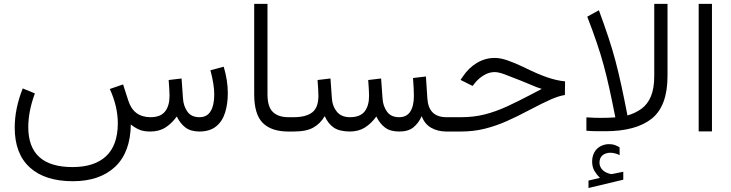

<svg xmlns="http://www.w3.org/2000/svg" viewBox="-20 -672 3737 981"><path d="M747.6 0Q712.9 0 690.4 -10Q668 -20 648.4 -36.1Q646.5 106.4 568.1 180.2Q489.7 253.9 352.1 253.9Q210 253.9 132.6 183.8Q55.2 113.8 55.2 -20Q55.2 -117.7 96.2 -220.2L158.2 -194.8Q124.5 -103.5 124.5 -22.5Q124.5 181.6 350.6 181.6Q462.4 181.6 522 126Q581.5 70.3 582 -41.5Q582 -127.9 541 -217.3L608.9 -240.7L635.3 -158.7Q662.1 -73.7 748.5 -73.2Q800.3 -73.2 823.2 -102.3Q846.2 -131.3 846.2 -182.6Q846.2 -205.6 841.8 -263.2L907.7 -271L915 -168.5Q917.5 -129.9 937.5 -101.6Q957.5 -73.2 999.5 -73.2Q1037.6 -73.2 1056.2 -103.8Q1074.7 -134.3 1074.7 -189Q1074.7 -239.3 1055.2 -313L1123 -331.1Q1144 -261.2 1144 -196.3Q1144 -141.1 1130.1 -96.7Q1116.2 -52.2 1084.5 -26.4Q1052.7 -0.5 1000 0Q954.6 0 927.7 -20.3Q900.9 -40.5 883.3 -76.7Q857.4 -41 825.2 -20.5Q793 0 747.6 0Z M1466.3 0H1453.1Q1366.7 0 1322.8 -43.7Q1278.8 -87.4 1278.8 -190.4V-652.3H1346.7V-189.9Q1346.7 -126 1374.5 -99.6Q1402.3 -73.2 1453.1 -73.2H1466.3Z M2019.5 -73.2Q2057.6 -73.2 2076.2 -101.8Q2094.7 -130.4 2094.7 -181.6Q2094.7 -213.4 2090.3 -273.4L2156.2 -281.2L2163.6 -168.5Q2169.9 -73.2 2261.2 -73.2H2275.9V0H2261.7Q2215.8 0 2182.4 -19.5Q2148.9 -39.1 2134.8 -78.6Q2118.7 -43 2092.5 -21.5Q2066.4 0 2020 0Q1974.1 0 1947.3 -20.3Q1920.4 -40.5 1902.8 -76.7Q1877 -41 1844.5 -20.5Q1812 0 1767.1 0Q1712.9 -0.5 1684.3 -20.8Q1655.8 -41 1639.2 -78.6Q1616.7 -40.5 1581.1 -20.3Q1545.4 0 1480.5 0H1446.8V-73.2H1481.4Q1542.5 -73.2 1574.7 -97.4Q1606.9 -121.6 1606.9 -182.6Q1606.9 -207 1602.5 -263.2L1668.5 -271L1675.8 -168.5Q1678.7 -127.9 1701.7 -100.6Q1724.6 -73.2 1768.1 -73.2Q1819.8 -73.2 1842.8 -102.3Q1865.7 -131.3 1865.7 -182.6Q1865.7 -205.6 1861.3 -263.2L1927.2 -271L1934.6 -168.5Q1937 -129.9 1957.3 -101.6Q1977.5 -73.2 2019.5 -73.2Z M2256.3 0V-73.2H2335.9Q2400.4 -73.2 2455.8 -87.2Q2511.2 -101.1 2568.4 -127.2Q2625.5 -153.3 2694.3 -189.5L2748 -217.8Q2731 -223.1 2721.4 -226.8Q2711.9 -230.5 2695.6 -237.5Q2679.2 -244.6 2641.6 -259.8Q2591.8 -279.8 2559.6 -291.7Q2527.3 -303.7 2507.8 -303.7Q2479 -303.7 2453.1 -288.1Q2427.2 -272.5 2408.7 -250.5L2394.5 -232.9L2333 -263.7L2345.7 -282.2Q2375 -325.7 2417 -350.8Q2459 -376 2508.3 -376Q2537.6 -376 2573.7 -363.3Q2609.9 -350.6 2653.3 -330.1Q2726.1 -293.9 2775.9 -276.9Q2825.7 -259.8 2867.2 -256.3L2866.2 -186.5Q2835.9 -182.1 2795.2 -164.3Q2754.4 -146.5 2683.1 -108.9Q2623.5 -77.1 2568.4 -52.7Q2513.2 -28.3 2456.3 -14.2Q2399.4 0 2334.5 0Z M3045.4 236.8Q3028.8 220.7 3017.1 200.9Q3005.4 181.2 3005.4 152.8Q3005.4 134.8 3010.5 120.4Q3015.6 106 3024.4 94.7Q3036.6 80.1 3054.4 72.3Q3072.3 64.5 3090.8 64.5Q3109.4 64.5 3121.1 68.8Q3132.8 73.2 3145.5 80.6L3146 120.6Q3121.1 108.4 3097.7 108.4Q3088.4 108.4 3077.1 111.6Q3065.9 114.7 3057.1 122.6Q3050.8 128.4 3046.9 137.5Q3043 146.5 3043 159.2Q3043 176.8 3054.9 192.1Q3066.9 207.5 3091.8 214.8Q3093.8 215.3 3096.7 216.3Q3099.6 217.3 3103.5 217.3Q3106.9 217.3 3109.4 216.8L3164.6 205.6V246.1L2986.8 288.6V250.5ZM3124 -72.3Q3107.9 -154.3 3094 -217.5Q3080.1 -280.8 3064.9 -336.9Q3049.8 -393.1 3029.5 -452.6Q3009.3 -512.2 2980.5 -586.9L3040 -619.6Q3068.4 -542.5 3088.9 -480.5Q3109.4 -418.5 3125 -359.4Q3140.6 -300.3 3155 -233.9Q3169.4 -167.5 3186 -82Q3227.5 -94.2 3258.3 -116.9Q3289.1 -139.6 3305.9 -179.9Q3322.8 -220.2 3322.8 -284.7V-652.3H3390.6V-284.2Q3390.6 -130.4 3310.1 -65.9Q3229.5 -1.5 3071.8 -1.5Q3064.9 -1.5 3047.6 -1.5Q3030.3 -1.5 3010.3 -2Q2990.2 -2.4 2976.1 -3.9V-72.3Q2999 -70.8 3017.1 -70.3Q3035.2 -69.8 3048.3 -69.8Q3064.5 -69.8 3085.2 -70.3Q3106 -70.8 3124 -72.3Z M3549.8 -652.3H3617.7V-0.5H3549.8Z"/></svg>

Font: Vazir Light FD
Style: Light-FD
Weight: 300
Designer: Saber Rastikerdar
Foundry: Saber Rastikerdar
Version: Version 30.1.0